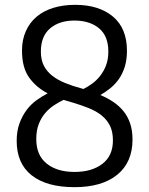

<svg xmlns="http://www.w3.org/2000/svg" viewBox="-20 -770 616 794"><path d="M288 4Q173 4 111 -45Q49 -94 49 -187Q49 -228 60.5 -259.5Q72 -291 90 -315Q108 -339 131 -355.5Q154 -372 177 -384Q129 -409 100 -450Q71 -491 71 -561Q71 -606 87 -641.5Q103 -677 131.5 -701Q160 -725 200.5 -737.5Q241 -750 291 -750Q389 -750 447 -701.5Q505 -653 505 -560Q505 -523 496 -494Q487 -465 471.5 -443Q456 -421 436 -405Q416 -389 395 -377Q424 -365 448.5 -348.5Q473 -332 490.5 -310.5Q508 -289 518 -260Q528 -231 528 -193Q528 -99 465 -47.5Q402 4 288 4ZM243 -357Q224 -348 204 -335Q184 -322 167.5 -303Q151 -284 140.5 -257.5Q130 -231 130 -195Q130 -128 173 -93.5Q216 -59 288 -59Q360 -59 403.5 -92.5Q447 -126 447 -189Q447 -225 435 -249.5Q423 -274 401 -292Q379 -310 348 -322.5Q317 -335 280 -346ZM149 -557Q149 -522 161.5 -498Q174 -474 196.5 -456.5Q219 -439 250 -426.5Q281 -414 318 -404L325 -402Q343 -411 361 -424Q379 -437 394 -456Q409 -475 418.5 -499.5Q428 -524 428 -557Q428 -621 389.5 -653Q351 -685 288 -685Q225 -685 187 -652.5Q149 -620 149 -557Z"/></svg>

Font: Encode Sans Narrow
Style: Regular
Weight: 400
Designer: Pablo Impallari, Andres Torresi
Foundry: Pablo Impallari, Andres Torresi
Version: Version 1.000; ttfautohint (v1.00) -l 8 -r 50 -G 200 -x 14 -